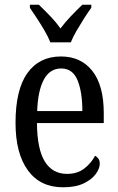

<svg xmlns="http://www.w3.org/2000/svg" viewBox="-20 -786 502 816"><path d="M248 10Q151 10 98.5 -62Q46 -134 46 -264Q46 -405 96.5 -475.5Q147 -546 239 -546Q324 -546 372.5 -484.5Q421 -423 421 -305V-263H137Q138 -152 170.5 -99.5Q203 -47 265 -47Q309 -47 338.5 -70Q368 -93 384 -124Q392 -120 398 -112Q404 -104 404 -90Q404 -70 387 -46.5Q370 -23 335.5 -6.5Q301 10 248 10ZM330 -314Q330 -395 309.5 -445Q289 -495 240 -495Q192 -495 166.5 -448Q141 -401 138 -314ZM194 -606Q185 -629 169.5 -655.5Q154 -682 137 -708Q120 -734 107 -753V-766H145Q168 -744 193 -718Q218 -692 237 -665Q257 -692 282 -718Q307 -744 330 -766H368V-753Q354 -734 337.5 -708Q321 -682 305.5 -655.5Q290 -629 281 -606Z"/></svg>

Font: Noto Serif Myanmar Cond
Style: Regular
Weight: 400
Width: 3
Designer: Ben Mitchell and the Monotype Design Team
Foundry: Monotype Imaging Inc.
Version: Version 2.106; ttfautohint (v1.8.4.7-5d5b)